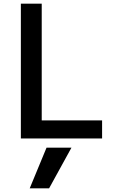

<svg xmlns="http://www.w3.org/2000/svg" viewBox="-20 -750 640 1040"><path d="M246 270H141L232 50H367ZM93 0V-730H206V-98H533V0Z"/></svg>

Font: M PLUS Code Latin Expanded Medium
Style: Regular
Weight: 500
Width: 7
Designer: Coji Morishita
Foundry: UNDERFOREST DESIGN
Version: Version 1.002; ttfautohint (v1.8.3)